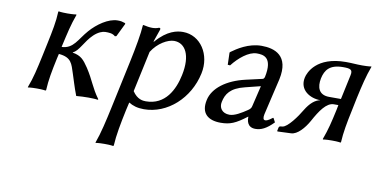

<svg xmlns="http://www.w3.org/2000/svg" viewBox="-67 -622 2036 1040"><g transform="rotate(10 951.0 -102.0)"><path d="M152 -250 137 -179C121 -105 110 -54 89 0V3C89 3 104 0 139 0C173 0 186 3 186 3L189 0C192 -57 201 -104 217 -179L223 -205C294 -199 299 -164 316 -113C328 -78 335 -49 355 3C371 1 405 0 422 0C439 0 465 1 473 3L476 0C433 -59 427 -94 385 -158C358 -198 342 -217 296 -225V-227C328 -240 346 -295 388 -335C411 -357 435 -366 450 -366C469 -366 490 -366 505 -352L513 -354L549 -428L546 -432C530 -437 524 -439 506 -439C454 -439 395 -396 358 -354C312 -302 296 -247 231 -245L232 -250C249 -325 259 -372 280 -429L279 -432C279 -432 264 -429 230 -429C195 -429 182 -432 182 -432L180 -429C178 -375 167 -321 152 -250Z M554 32C538 106 522 178 502 232V235C502 235 517 232 552 232C586 232 599 235 599 235L602 232C605 175 618 107 634 32L644 -12C667 2 692 10 728 10C857 10 972 -94 1002 -235C1025 -341 962 -439 865 -439C833 -439 779 -430 719 -360H716C716 -360 729 -399 740 -429C742 -436 740 -439 733 -439C721 -434 709 -432 696 -432C680 -432 664 -435 646 -439L644 -436C642 -393 627 -310 611 -235ZM705 -301C738 -354 792 -383 826 -383C887 -383 924 -321 900 -208C883 -126 838 -34 731 -34C715 -34 684 -36 657 -77Z M1376 -76C1382 -105 1421 -266 1423 -277C1452 -412 1369 -439 1297 -439C1225 -439 1165 -398 1136 -377L1132 -373L1134 -306L1147 -305C1182 -350 1234 -394 1279 -394C1313 -394 1368 -389 1344 -276C1342 -269 1338 -265 1335 -264L1243 -243C1142 -220 1069 -166 1055 -98C1039 -24 1080 10 1150 10C1202 10 1232 -3 1291 -48H1293C1292 -32 1294 10 1341 10C1372 10 1401 -3 1440 -43L1429 -64L1426 -66C1416 -59 1400 -45 1386 -45C1375 -45 1372 -56 1376 -76ZM1331 -223 1304 -110C1302 -97 1294 -90 1285 -84C1254 -63 1218 -41 1190 -41C1148 -41 1130 -71 1137 -102C1146 -147 1169 -183 1247 -202Z M1854 -251C1870 -324 1882 -375 1902 -429V-432C1902 -432 1887 -429 1852 -429C1816 -429 1799 -432 1762 -432C1601 -432 1563 -339 1557 -310C1542 -239 1606 -204 1661 -204C1632 -198 1607 -177 1582 -136C1560 -98 1512 -31 1484 -28L1476 -27C1472 -27 1466 -26 1464 -19L1460 0L1462 3L1536 0C1571 -1 1607 -43 1630 -84C1663 -145 1697 -195 1737 -195H1762L1757 -169C1741 -95 1732 -57 1711 0L1712 3C1712 3 1727 0 1761 0C1796 0 1809 3 1809 3L1811 0C1814 -54 1824 -108 1839 -178ZM1770 -230H1705C1648 -230 1634 -271 1644 -321C1654 -368 1678 -402 1752 -402C1791 -402 1806 -398 1799 -366Z"/></g></svg>

Font: Libertinus Sans
Style: Italic
Weight: 400
Italic angle: -12°
Designer: Philipp H. Poll, Khaled Hosny
Foundry: Caleb Maclennan
Version: Version 7.050;RELEASE